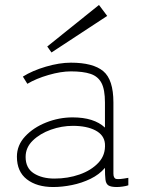

<svg xmlns="http://www.w3.org/2000/svg" viewBox="-20 -742 576 772"><path d="M194 10Q128 10 88 -21Q48 -52 48 -112Q48 -158 81 -193.5Q114 -229 165.5 -249.5Q217 -270 272 -270Q358 -270 402 -229V-330Q402 -382 388 -408.5Q374 -435 344 -445Q314 -455 265 -455Q225 -455 175 -440.5Q125 -426 90 -405L72 -434Q110 -458 164.5 -474Q219 -490 265 -490Q354 -490 395 -456Q436 -422 436 -330V-44Q436 -25 447.5 -22.5Q459 -20 496 -27V3Q488 6 474 8Q460 10 450 10Q426 10 416 3.5Q406 -3 404 -20Q402 -37 402 -67Q379 -40 344 -23Q309 -6 269.5 2Q230 10 194 10ZM199 -24Q253 -24 300 -40.5Q347 -57 376 -88Q405 -119 402 -164Q399 -199 364 -217.5Q329 -236 273 -236Q228 -236 184.5 -220.5Q141 -205 112 -177Q83 -149 83 -111Q83 -66 116 -45Q149 -24 199 -24ZM187 -531 170 -555 378 -722 411 -678Z"/></svg>

Font: Zen Kaku Gothic New Light
Style: Regular
Weight: 300
Designer: Yoshimichi Ohira
Foundry: Positype
Version: Version 1.002